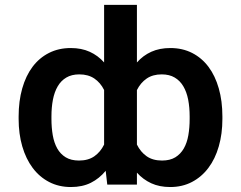

<svg xmlns="http://www.w3.org/2000/svg" viewBox="-20 -747 975 777"><path d="M880 -265.6Q880 -205.3 865.4 -154.7Q850.9 -104 823.3 -67.5Q795.8 -30.9 756.7 -10.5Q717.7 9.9 668.7 9.9Q625.4 9.9 592.2 -5.3Q558.9 -20.6 534.1 -48.3V0H414.1L407.7 -55.8Q382.1 -24.5 347.7 -7.3Q313.2 9.9 267 9.9Q218 9.9 178.8 -10.5Q139.6 -30.9 112.2 -67.5Q84.9 -104 70.1 -154.7Q55.4 -205.3 55.4 -265.6V-275.6Q55.4 -338.1 70 -389.2Q84.5 -440.3 111.7 -476.6Q138.8 -512.8 178.1 -532.7Q217.3 -552.6 266.3 -552.6Q309.7 -552.6 343 -537.5Q376.4 -522.4 401.3 -494.3V-727.3H534.1V-494.3Q558.9 -522.4 592.3 -537.5Q625.7 -552.6 669.4 -552.6Q718.4 -552.6 757.5 -532.7Q796.5 -512.8 823.7 -476.6Q850.9 -440.3 865.4 -389.2Q880 -338.1 880 -275.6ZM747.5 -275.6Q747.5 -312.5 741.5 -343.8Q735.4 -375 721.9 -397.7Q708.5 -420.5 687 -433.2Q665.5 -446 634.2 -446Q598.4 -446 573.7 -429.2Q549 -412.3 534.1 -382.5V-161.9Q549 -131.7 573.7 -114.5Q598.4 -97.3 635.7 -97.3Q668 -97.3 689.5 -110.4Q710.9 -123.6 723.9 -146.3Q736.9 -169 742.2 -199.8Q747.5 -230.5 747.5 -265.6ZM188.2 -265.6Q188.2 -230.5 193.5 -199.8Q198.9 -169 211.6 -146.3Q224.4 -123.6 245.9 -110.4Q267.4 -97.3 299.7 -97.3Q337 -97.3 361.7 -114.5Q386.4 -131.7 401.3 -161.9V-382.8Q386.4 -412.6 361.7 -429.3Q337 -446 301.1 -446Q269.9 -446 248.4 -433.2Q226.9 -420.5 213.6 -397.7Q200.3 -375 194.2 -343.8Q188.2 -312.5 188.2 -275.6Z"/></svg>

Font: Interop SemBd
Style: Regular
Weight: 600
Designer: Rasmus Andersson, Google, Jang Haemin
Foundry: jhaemin
Version: Version 1.008